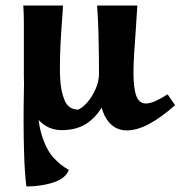

<svg xmlns="http://www.w3.org/2000/svg" viewBox="-20 -454 681 692"><path d="M207 -434Q206 -410 203 -372Q200 -334 198 -291Q196 -248 196 -209Q196 -199 196 -189.5Q196 -180 197 -171Q199 -125 213 -92Q227 -59 262 -59Q278 -66 295 -85.5Q312 -105 324.5 -133Q337 -161 337 -191L385 -188Q379 -135 358 -88.5Q337 -42 299 -13.5Q261 15 203 15Q161 15 131 -10.5Q101 -36 85 -74.5Q69 -113 67 -151Q66 -162 66 -181Q66 -200 66 -223Q66 -242 66 -263Q66 -284 66 -306Q66 -339 66 -372.5Q66 -406 64 -434ZM117 -182Q114 -143 114 -110Q114 -19 131 34.5Q148 88 174.5 116Q201 144 228 158Q218 188 174 203Q130 218 75 218Q69 167 67 104Q65 41 65 -17Q65 -72 66 -116.5Q67 -161 67 -182ZM475 -434Q473 -396 469.5 -349Q466 -302 463.5 -260.5Q461 -219 461 -195Q461 -137 471 -109Q481 -81 506 -81Q520 -81 539.5 -89.5Q559 -98 584 -114L611 -75Q509 16 437 16Q391 16 364 -25Q337 -66 337 -151Q337 -205 336.5 -246.5Q336 -288 335 -331.5Q334 -375 330 -434Z"/></svg>

Font: Alkalami
Style: Regular
Weight: 400
Designer: Becca Hirsbrunner Spalinger
Foundry: SIL International
Version: Version 2.000